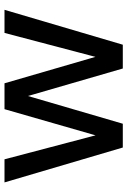

<svg xmlns="http://www.w3.org/2000/svg" viewBox="120 -672 552 831"><g transform="rotate(-90 395.5 -256.0)"><path d="M173 0 22 -512H122L231 -98H220L339 -512H451L571 -99L560 -98L669 -512H769L618 0H515L390 -431H402L276 0Z"/></g></svg>

Font: DM Sans 12pt Medium
Style: Regular
Weight: 500
Version: Version 4.004;gftools[0.9.30]